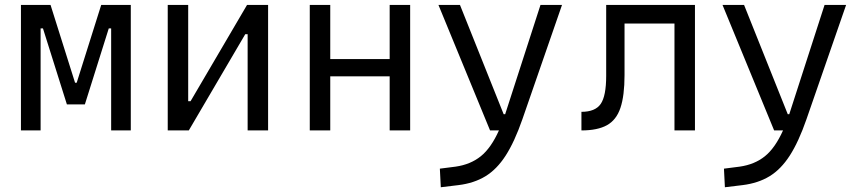

<svg xmlns="http://www.w3.org/2000/svg" viewBox="-20 -538 3556 792"><path d="M66.4 0V-517.6H188.5L289.6 -196.8H296.4L397.5 -517.6H519.5V0H438.5V-420.9H428.7L330.1 -107.4H255.9L157.2 -420.9H147.5V0Z M671.9 0V-517.6H756.3V-120.6H766.1L999 -517.6H1085.9V0H1001.5V-397H991.7L758.8 0Z M1587.4 0V-223.1H1342.3V0H1257.8V-517.6H1342.3V-294.4H1587.4V-517.6H1671.9V0Z M1798.3 234.4 1794.4 157.7 1859.4 149.4Q1920.9 140.6 1963.1 106.7Q2005.4 72.8 2038.1 0H2001.5L1788.6 -517.6H1877.4L2057.6 -66.9H2064Q2064.5 -68.4 2064.9 -70.3L2209.5 -517.6H2298.3L2134.8 -45.9Q2102.5 46.9 2065.9 103.8Q2029.3 160.6 1982.2 189.2Q1935.1 217.8 1871.1 225.6Z M2378.4 0V-76.7Q2435.5 -76.7 2458 -109.4Q2480.5 -142.1 2480.5 -225.1V-517.6H2846.7V0H2762.2V-440.9H2556.2V-228.5Q2556.2 -143.1 2539.3 -93Q2522.5 -43 2483.6 -21.5Q2444.8 0 2378.4 0Z M2970.2 234.4 2966.3 157.7 3031.2 149.4Q3092.8 140.6 3135 106.7Q3177.2 72.8 3210 0H3173.3L2960.4 -517.6H3049.3L3229.5 -66.9H3235.8Q3236.3 -68.4 3236.8 -70.3L3381.3 -517.6H3470.2L3306.6 -45.9Q3274.4 46.9 3237.8 103.8Q3201.2 160.6 3154.1 189.2Q3106.9 217.8 3043 225.6Z"/></svg>

Font: Cascadia Mono SemiLight
Style: Regular
Weight: 350
Monospace: yes
Designer: Aaron Bell
Foundry: Saja Typeworks
Version: Version 2404.023; ttfautohint (v1.8.4)